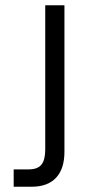

<svg xmlns="http://www.w3.org/2000/svg" viewBox="-20 -710 353 730"><path d="M32 -66H89Q123 -66 137.5 -84Q152 -102 152 -142V-690H225V-133Q225 -68 193 -34Q161 0 100 0H32Z"/></svg>

Font: D-DIN
Style: Regular
Weight: 400
Designer: Charles Nix
Foundry: Datto Inc.
Version: Version 1.00